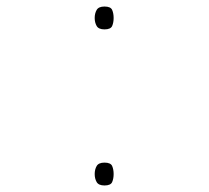

<svg xmlns="http://www.w3.org/2000/svg" viewBox="-20 -556 640 588"><path d="M300 -466Q282 -466 276 -476.5Q270 -487 270 -501Q270 -515 276 -525.5Q282 -536 300 -536Q319 -536 323.5 -525.5Q328 -515 328 -501Q328 -487 323.5 -476.5Q319 -466 300 -466ZM300 12Q282 12 276 1.5Q270 -9 270 -23Q270 -37 276 -47.5Q282 -58 300 -58Q319 -58 323.5 -47.5Q328 -37 328 -23Q328 -9 323.5 1.5Q319 12 300 12Z"/></svg>

Font: Noto Sans Mono Thin
Style: Regular
Weight: 100
Designer: Monotype Design Team
Foundry: Monotype Imaging Inc.
Version: Version 2.014